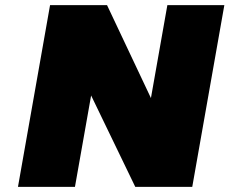

<svg xmlns="http://www.w3.org/2000/svg" viewBox="-20 -728 894 748"><path d="M729 0H507L335 -356L272 0H50L175 -708H397L568 -346L632 -708H854Z"/></svg>

Font: Fz Poppins Black
Style: Italic
Weight: 900
Italic angle: -10°
Designer: Ninad Kale (Devanagari), Jonny Pinhorn (Latin)
Foundry: Indian Type Foundry
Version: Vit hóa bi Vntype.Com & FontZin.Com